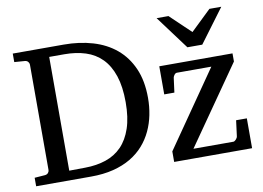

<svg xmlns="http://www.w3.org/2000/svg" viewBox="-77 -838 1312 956"><g transform="rotate(-10 579.0 -360.0)"><path d="M543.9 -335Q543.9 -413.6 525.6 -468.5Q507.3 -523.4 473.4 -557.9Q439.5 -592.3 391.4 -607.7Q343.3 -623 284.2 -623H208V-47.9L289.1 -48.8Q346.7 -49.3 393.8 -65.2Q440.9 -81.1 474.1 -115.2Q507.3 -149.4 525.6 -203.6Q543.9 -257.8 543.9 -335ZM657.2 -336.9Q657.2 -293 648.9 -251.2Q640.6 -209.5 623 -171.9Q605.5 -134.3 577.9 -102.8Q550.3 -71.3 511.7 -48.3Q473.1 -25.4 423.1 -12.7Q373 0 310.1 0H32.2V-43L85 -46.9Q95.7 -47.9 101.3 -54.7Q106.9 -61.5 106.9 -68.8V-602.1Q106.9 -609.4 101.3 -616.2Q95.7 -623 85 -624L32.2 -627.9V-670.9H290Q368.7 -670.9 436 -651.1Q503.4 -631.3 552.5 -590.3Q601.6 -549.3 629.4 -486.3Q657.2 -423.3 657.2 -336.9ZM730 0V-53.2L994.6 -435.1H820.8Q813.5 -435.1 807.9 -428Q802.2 -420.9 800.8 -414.1L791 -339.8H739.7V-481.9H1109.9V-440.9L835.9 -47.9H1037.6Q1041 -47.9 1044.7 -50.3Q1048.3 -52.7 1051.5 -56.2Q1054.7 -59.6 1056.9 -63.7Q1059.1 -67.9 1059.6 -71.8L1069.8 -150.9H1124V0ZM969.2 -550.8H894L768.1 -720.2H828.1L932.1 -621.1L1035.2 -720.2H1095.2Z"/></g></svg>

Font: Charis SIL
Style: Regular
Weight: 400
Foundry: SIL International
Version: Version 4.112